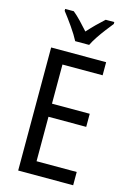

<svg xmlns="http://www.w3.org/2000/svg" viewBox="-139 -1009 726 1076"><g transform="rotate(15 224.0 -471.5)"><path d="M399 0H80V-714H399V-638H166V-411H385V-335H166V-77H399ZM201 -783Q184 -816 155 -857.5Q126 -899 100 -932V-943H150Q171 -926 195 -901Q219 -876 242 -850Q268 -879 288.5 -899Q309 -919 335 -943H385V-932Q369 -912 349 -886Q329 -860 311 -833Q293 -806 282 -783Z"/></g></svg>

Font: Noto Sans Lao Condensed
Style: Regular
Weight: 400
Width: 3
Designer: Monotype Design Team
Foundry: Monotype Imaging Inc.
Version: Version 2.003; ttfautohint (v1.8.4.7-5d5b)